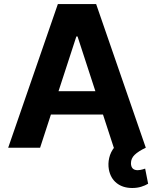

<svg xmlns="http://www.w3.org/2000/svg" viewBox="-20 -727 758 945"><path d="M20.3 0 264.8 -707H453.2L697.6 0H540.1L361.7 -547.4H355.8L177.4 0ZM547 -278V-163.3H169.2V-278ZM515.8 106.9Q510.9 78.9 517.5 50.2Q524.1 21.5 542.8 -2.1Q561.5 -25.8 591.2 -39.2L697.6 0Q661 17.5 642.8 35Q624.6 52.5 624.6 76.4Q624.6 93 632.9 101.9Q641.2 110.7 657.9 110.7Q664.5 110.7 670.9 109.3Q677.4 107.9 683 106.5Q689.3 104.2 694.4 102.9L709.1 177.3Q694.8 186 674.8 192.2Q654.9 198.3 630.9 198.3Q584.8 198.3 554.4 174.4Q524 150.5 515.8 106.9Z"/></svg>

Font: Pretendard JP Variable
Style: Regular
Weight: 400
Designer: Base glyphs from Inter by Rasmus Andersson; Hangul glyphs from Noto Sans CJK(Source Han Sans) by Jang Soo-young and Kang
Foundry: Kil Hyung-jin
Version: Version 1.307;Glyphs 3.2 (3192)